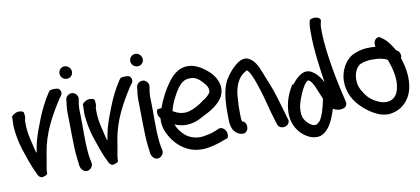

<svg xmlns="http://www.w3.org/2000/svg" viewBox="-74 -1000 2944 1346"><g transform="rotate(-10 1398.5 -326.5)"><path d="M5 -359V-356C9 -296 20 -244 35 -193C56 -131 77 -62 106 -7C106 -7 119 42 155 26C165 24 183 17 180 3V2C180 1 179 -6 181 -16C186 -54 194 -83 200 -130C223 -273 287 -386 359 -497L368 -508C385 -528 375 -552 360 -562C345 -566 316 -568 298 -560V-559L288 -547C255 -497 223 -434 200 -374C182 -329 162 -276 148 -225C142 -200 137 -173 132 -145C131 -148 129 -152 127 -156C112 -223 91 -287 91 -360C91 -372 91 -384 92 -394V-386C101 -410 94 -433 92 -443C87 -449 69 -454 50 -452C28 -447 15 -434 13 -432L5 -424L6 -427C8 -409 5 -384 5 -359Z M432 -620C456 -620 475 -639 475 -663C475 -688 454 -709 429 -709C403 -709 386 -687 386 -665C386 -639 408 -620 432 -620ZM396 -291C396 -268 396 -243 397 -217L399 -138C400 -100 407 -35 411 -7V-5C413 0 413 1 415 8C418 18 427 28 432 32C464 57 507 24 499 -12C480 -87 482 -199 482 -291C482 -315 481 -337 481 -357V-358C479 -390 480 -421 485 -446L488 -465C491 -479 485 -491 479 -498C453 -532 407 -510 402 -480V-479L400 -458C395 -429 393 -394 395 -356C395 -336 396 -314 396 -291Z M509 -359V-356C513 -296 524 -244 539 -193C560 -131 581 -62 610 -7C610 -7 623 42 659 26C669 24 687 17 684 3V2C684 1 683 -6 685 -16C690 -54 698 -83 704 -130C727 -273 791 -386 863 -497L872 -508C889 -528 879 -552 864 -562C849 -566 820 -568 802 -560V-559L792 -547C759 -497 727 -434 704 -374C686 -329 666 -276 652 -225C646 -200 641 -173 636 -145C635 -148 633 -152 631 -156C616 -223 595 -287 595 -360C595 -372 595 -384 596 -394V-386C605 -410 598 -433 596 -443C591 -449 573 -454 554 -452C532 -447 519 -434 517 -432L509 -424L510 -427C512 -409 509 -384 509 -359Z M936 -620C960 -620 979 -639 979 -663C979 -688 958 -709 933 -709C907 -709 890 -687 890 -665C890 -639 912 -620 936 -620ZM900 -291C900 -268 900 -243 901 -217L903 -138C904 -100 911 -35 915 -7V-5C917 0 917 1 919 8C922 18 931 28 936 32C968 57 1011 24 1003 -12C984 -87 986 -199 986 -291C986 -315 985 -337 985 -357V-358C983 -390 984 -421 989 -446L992 -465C995 -479 989 -491 983 -498C957 -532 911 -510 906 -480V-479L904 -458C899 -429 897 -394 899 -356C899 -336 900 -314 900 -291Z M1476 -320C1504 -389 1466 -451 1431 -486C1400 -515 1362 -543 1320 -555C1235 -576 1180 -530 1142 -479C1107 -433 1071 -368 1049 -303C1031 -302 1021 -299 1018 -298C1005 -270 1018 -247 1029 -234C1026 -183 1037 -146 1059 -107C1108 -19 1197 45 1315 29C1349 24 1380 16 1409 6L1447 -8C1461 -10 1467 -15 1470 -18C1482 -48 1467 -75 1451 -85C1442 -92 1430 -95 1419 -91L1418 -90L1378 -74C1360 -67 1336 -62 1306 -57C1250 -49 1202 -68 1174 -94C1151 -115 1130 -140 1119 -174C1140 -165 1162 -159 1186 -157C1241 -153 1289 -174 1326 -195C1376 -220 1445 -256 1476 -317ZM1121 -269C1135 -325 1166 -385 1194 -424C1217 -453 1237 -470 1269 -473C1316 -479 1344 -456 1368 -428C1390 -406 1408 -377 1397 -351C1388 -335 1365 -317 1344 -304H1343C1316 -281 1281 -262 1243 -249C1199 -234 1154 -247 1121 -269Z M1531 -47C1543 -37 1558 -27 1576 -27H1584C1603 -27 1618 -46 1618 -70C1618 -92 1607 -109 1588 -113C1586 -121 1584 -143 1584 -165V-227C1585 -247 1586 -268 1588 -290C1594 -367 1623 -422 1664 -448H1665C1683 -460 1683 -461 1690 -454C1695 -450 1701 -441 1710 -424C1719 -406 1728 -383 1737 -357C1763 -280 1775 -237 1800 -138L1826 -52C1839 -3 1920 -19 1910 -70L1909 -71L1883 -160C1854 -262 1838 -309 1804 -389C1785 -436 1769 -492 1731 -523C1695 -554 1662 -544 1632 -524C1602 -503 1574 -473 1550 -438C1511 -383 1501 -308 1498 -228V-165C1498 -127 1497 -76 1531 -47Z M2206 -283C2190 -312 2171 -342 2141 -362C2078 -411 2017 -343 1988 -305C1985 -305 1983 -306 1980 -306C1953 -262 1927 -206 1921 -140C1913 -70 1935 -13 1971 28C2001 60 2053 98 2112 83H2113C2178 60 2208 -17 2231 -90C2242 -83 2259 -74 2283 -75C2294 -76 2303 -78 2311 -81C2330 -93 2333 -111 2328 -127C2311 -199 2293 -277 2279 -358C2264 -448 2248 -546 2248 -643V-644C2247 -663 2248 -677 2250 -686L2255 -709C2261 -726 2240 -738 2222 -740C2205 -741 2183 -738 2179 -727L2174 -704C2172 -686 2170 -669 2171 -642C2171 -518 2189 -395 2206 -283ZM2010 -69C1998 -111 2008 -161 2023 -199C2038 -239 2058 -282 2077 -302H2078V-303C2089 -316 2096 -318 2104 -311C2118 -301 2134 -271 2143 -248L2162 -202C2166 -193 2169 -184 2175 -171C2164 -115 2147 -52 2125 -21C2106 -2 2095 7 2069 -3C2048 -13 2019 -41 2010 -69Z M2751 -409H2750L2737 -418C2735 -423 2731 -431 2727 -436C2711 -463 2685 -498 2659 -514L2651 -520C2623 -545 2588 -506 2601 -466C2591 -467 2581 -467 2570 -467C2528 -469 2489 -462 2455 -448C2403 -431 2367 -380 2351 -330C2325 -246 2351 -167 2390 -115C2420 -74 2466 -36 2505 -14C2539 5 2588 25 2639 12C2717 -5 2776 -69 2787 -161C2797 -227 2782 -295 2767 -344L2763 -356C2772 -374 2764 -399 2751 -409ZM2479 -366C2502 -376 2535 -383 2568 -381H2569C2612 -381 2645 -375 2669 -360L2670 -359C2690 -306 2710 -240 2702 -172C2693 -99 2652 -60 2582 -74C2530 -88 2484 -121 2459 -166C2448 -181 2441 -194 2436 -209C2412 -281 2442 -351 2479 -366Z"/></g></svg>

Font: Stray Cat
Style: BlkCn
Weight: 900
Version: Version 1.0